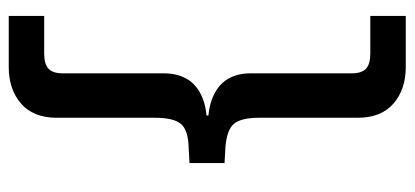

<svg xmlns="http://www.w3.org/2000/svg" viewBox="-268 -476 925 428"><g transform="rotate(90 194.0 -262.5)"><path d="M16 180V101H100Q123 101 133.5 91.5Q144 82 144 59V-166Q144 -193 154.5 -213.5Q165 -234 186.5 -246Q208 -258 238 -261V-265Q208 -268 186.5 -280Q165 -292 154.5 -312Q144 -332 144 -359V-584Q144 -607 133.5 -616.5Q123 -626 100 -626H16V-705H130Q180 -705 211.5 -677.5Q243 -650 243 -598V-379Q243 -338 256.5 -322Q270 -306 309 -303L344 -301V-223L309 -221Q270 -220 256.5 -203.5Q243 -187 243 -146V73Q243 125 211.5 152.5Q180 180 130 180Z"/></g></svg>

Font: Nunito Sans 12pt ExtraLight 7pt Medium
Style: Regular
Weight: 500
Version: Version 3.101;gftools[0.9.27]